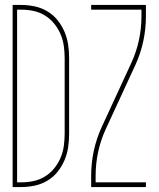

<svg xmlns="http://www.w3.org/2000/svg" viewBox="-20 -755 640 775"><path d="M31 0V-735H65Q92 -735 119 -729.5Q146 -724 170 -710Q194 -696 211.5 -674.5Q229 -653 240 -627.5Q251 -602 255 -575Q259 -548 259 -521V-215Q259 -187 255 -160Q251 -133 240 -107.5Q229 -82 211.5 -60.5Q194 -39 170 -25Q146 -11 119 -5.5Q92 0 65 0ZM65 -19Q90 -19 114.5 -24Q139 -29 160.5 -42Q182 -55 198 -74.5Q214 -94 224 -117Q234 -140 237.5 -165Q241 -190 241 -215V-521Q241 -545 237.5 -570Q234 -595 224 -618Q214 -641 198 -660.5Q182 -680 160.5 -693Q139 -706 114.5 -711Q90 -716 65 -716H49V-19ZM348 0V-46Q348 -96 358.5 -145.5Q369 -195 390 -241L511 -503Q531 -547 541 -594Q551 -641 551 -689V-716H348V-735H569V-689Q569 -639 558.5 -589.5Q548 -540 527 -494L406 -232Q386 -188 376 -141Q366 -94 366 -46V-19H569V0Z"/></svg>

Font: Iosevka Curly Thin Extended
Style: Regular
Weight: 100
Width: 7
Monospace: yes
Designer: Belleve Invis
Foundry: Belleve Invis
Version: Version 11.1.0; ttfautohint (v1.8.3)